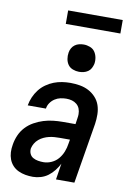

<svg xmlns="http://www.w3.org/2000/svg" viewBox="-99 -972 698 1039"><g transform="rotate(10 250.0 -452.0)"><path d="M157 8Q136 8 116 4.5Q96 1 77.5 -7.5Q59 -16 45.5 -30.5Q32 -45 25 -63.5Q18 -82 17 -102.5Q16 -123 20 -145Q24 -171 35 -196.5Q46 -222 65 -242.5Q84 -263 109 -277Q134 -291 160 -299Q186 -307 212.5 -310Q239 -313 265 -313H335L340 -347Q341 -352 341.5 -358Q342 -364 342 -369Q342 -385 336.5 -399Q331 -413 319.5 -422.5Q308 -432 293.5 -436Q279 -440 263 -440Q247 -440 230.5 -436.5Q214 -433 199.5 -423.5Q185 -414 175 -399.5Q165 -385 163 -369V-368H63V-369Q67 -392 76.5 -414Q86 -436 101 -455.5Q116 -475 136.5 -489.5Q157 -504 179 -512.5Q201 -521 224 -524.5Q247 -528 270 -528Q296 -528 322 -523.5Q348 -519 370 -507.5Q392 -496 409 -477.5Q426 -459 434 -435.5Q442 -412 442.5 -385.5Q443 -359 439 -332L384 0H283L297 -89Q287 -69 272.5 -50.5Q258 -32 240 -18.5Q222 -5 200 1.5Q178 8 157 8ZM200 -80Q222 -80 244 -90Q266 -100 281 -118Q296 -136 304.5 -158Q313 -180 316 -202L320 -225H265Q250 -225 235.5 -224Q221 -223 206 -219.5Q191 -216 177 -209.5Q163 -203 151 -193Q139 -183 131 -169.5Q123 -156 120 -142Q118 -126 124 -112.5Q130 -99 142.5 -92Q155 -85 170 -82.5Q185 -80 200 -80ZM304 -595Q287 -595 270 -601.5Q253 -608 243.5 -621.5Q234 -635 231 -652.5Q228 -670 231 -688Q233 -701 239.5 -712.5Q246 -724 256.5 -731.5Q267 -739 279.5 -742Q292 -745 305 -745Q322 -745 339 -738.5Q356 -732 365.5 -718.5Q375 -705 378.5 -687.5Q382 -670 379 -652Q376 -639 370 -627.5Q364 -616 353 -608.5Q342 -601 329.5 -598Q317 -595 304 -595ZM489 -838H189V-912H489Z"/></g></svg>

Font: Iosevka Semibold Oblique
Style: Regular
Weight: 600
Italic angle: -9°
Monospace: yes
Designer: Belleve Invis
Foundry: Belleve Invis
Version: Version 32.5.0; ttfautohint (v1.8.4)